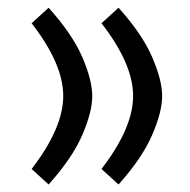

<svg xmlns="http://www.w3.org/2000/svg" viewBox="-20 -476 502 507"><path d="M223.6 -222.2Q223.6 -180.7 197.3 -119.6Q170.9 -58.6 108.4 11.2L63.5 -29.8Q147 -138.2 147 -222.7Q147 -307.1 63.5 -414.6L108.4 -455.6Q170.9 -386.2 197.3 -325.2Q223.6 -264.2 223.6 -222.2ZM408.2 -222.2Q408.2 -180.7 381.8 -119.6Q355.5 -58.6 293 11.2L248 -29.8Q331.5 -138.2 331.5 -222.7Q331.5 -307.1 248 -414.6L293 -455.6Q355.5 -386.2 381.8 -325.2Q408.2 -264.2 408.2 -222.2Z"/></svg>

Font: Vazir WOL
Style: WOL
Weight: 400
Foundry: Based on Dejavu fonts, by Saber Rastikerdar
Version: Version 26.0.0